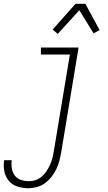

<svg xmlns="http://www.w3.org/2000/svg" viewBox="-52 -771 572 1014"><path d="M97 223Q68 223 40 214Q12 205 -5.5 184Q-23 163 -29 134Q-35 105 -30 75H10Q7 97 10.5 118.5Q14 140 26 156Q38 172 58 179Q78 186 100 186Q118 186 136 180Q154 174 168.5 161.5Q183 149 193.5 133Q204 117 212 100Q220 83 224.5 65Q229 47 232 29L317 -483H164V-520H363L271 35Q267 58 261 80Q255 102 245 123Q235 144 219.5 163.5Q204 183 184.5 197Q165 211 142.5 217Q120 223 97 223ZM253 -592 226 -615 347 -751H399L474 -612L442 -595L367 -717Z"/></svg>

Font: Iosevka Extralight
Style: Italic
Weight: 200
Italic angle: -9°
Monospace: yes
Designer: Belleve Invis
Foundry: Belleve Invis
Version: Version 32.5.0; ttfautohint (v1.8.4)